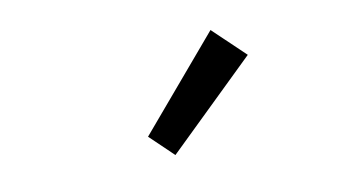

<svg xmlns="http://www.w3.org/2000/svg" viewBox="-39 -946 683 379"><g transform="rotate(-10 303.0 -756.5)"><path d="M287 -641 240 -686 398 -872 462 -811Z"/></g></svg>

Font: Swei Fan Sans CJK TC
Style: Regular
Weight: 400
Version: Version 2.130